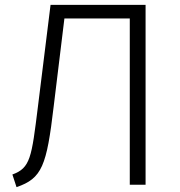

<svg xmlns="http://www.w3.org/2000/svg" viewBox="-20 -760 739 790"><path d="M188 -740 136 -321C110 -111 105 -69 31 -42L48 10C153 -26 172 -77 201 -323L245 -684H514V0H579V-740Z"/></svg>

Font: Glow Sans SC Normal
Style: Regular
Weight: 400
Designer: Ryoko NISHIZUKA (kana, bopomofo & ideographs); Paul D. Hunt (Latin, Greek & Cyrillic); Sandoll Communications, Soo-young
Version: Version 0.93